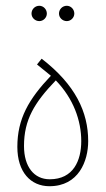

<svg xmlns="http://www.w3.org/2000/svg" viewBox="-20 -644 365 664"><path d="M211 -571C225 -571 237 -583 237 -597C237 -612 225 -624 211 -624C196 -624 184 -612 184 -597C184 -583 196 -571 211 -571ZM116 -571C130 -571 142 -583 142 -597C142 -612 130 -624 116 -624C101 -624 89 -612 89 -597C89 -583 101 -571 116 -571ZM151 0C252 0 285 -87 285 -156C285 -256 241 -351 124 -441L108 -421L156 -382C79 -301 40 -233 40 -136C40 -49 86 0 151 0ZM152 -24C98 -24 63 -67 63 -139C63 -230 99 -289 173 -366C234 -303 261 -227 261 -156C261 -89 234 -24 152 -24Z"/></svg>

Font: Noto Sans Arabic UI XCn Th
Style: Regular
Weight: 100
Width: 2
Designer: Monotype Design Team, Nadine Chahine and Nizar Qandah
Foundry: Monotype Imaging Inc.
Version: Version 2.010